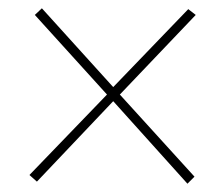

<svg xmlns="http://www.w3.org/2000/svg" viewBox="-20 -459 541 463"><path d="M253 -215 69 -21 51 -37 238 -231 64 -423 81 -439 253 -249 434 -437 452 -423 269 -231 449 -33 432 -16Z"/></svg>

Font: Tajawal ExtraLight
Style: Regular
Weight: 275
Designer: Boutros Fonts
Foundry: Created by Boutros International 2017
Version: Version 1.700